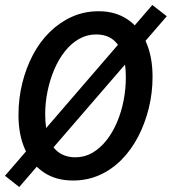

<svg xmlns="http://www.w3.org/2000/svg" viewBox="-39 -711 688 769"><path d="M253 12Q185 12 136.5 -20.5Q88 -53 61.5 -112Q35 -171 35 -250Q35 -316 50 -377Q65 -438 92.5 -490.5Q120 -543 159.5 -582Q199 -621 248.5 -643.5Q298 -666 356 -666Q423 -666 471.5 -633.5Q520 -601 546 -542.5Q572 -484 572 -403Q572 -339 557 -278Q542 -217 514.5 -164Q487 -111 448 -71.5Q409 -32 360 -10Q311 12 253 12ZM263 -81Q300 -81 331 -99Q362 -117 387 -148.5Q412 -180 429.5 -221Q447 -262 456 -308Q465 -354 465 -401Q465 -458 451.5 -496Q438 -534 412 -553.5Q386 -573 346 -573Q309 -573 277.5 -555Q246 -537 221 -505.5Q196 -474 178.5 -433Q161 -392 151.5 -346Q142 -300 142 -254Q142 -197 155.5 -158.5Q169 -120 196.5 -100.5Q224 -81 263 -81ZM38 38 -19 -7 571 -691 629 -646Z"/></svg>

Font: Source Code Pro ExtraLight SemiBold
Style: Italic
Weight: 600
Italic angle: -11°
Monospace: yes
Version: Version 1.016;hotconv 1.0.116;makeotfexe 2.5.65601